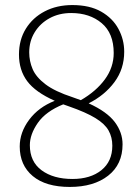

<svg xmlns="http://www.w3.org/2000/svg" viewBox="-20 -729 550 759"><path d="M256 10Q161 10 109.5 -33Q58 -76 58 -150Q58 -205.5 95.2 -255.5Q132.5 -305.5 196.5 -330.5Q120 -364.5 87.5 -408.2Q55 -452 55 -513.5Q55 -571.5 82.2 -615.5Q109.5 -659.5 157 -684.2Q204.5 -709 266 -709Q334.5 -709 380 -683Q425.5 -657 448.2 -614.8Q471 -572.5 471 -524.5Q471 -456.5 432.5 -404.5Q394 -352.5 330.5 -320.5Q403 -287.5 433.8 -246.5Q464.5 -205.5 464.5 -158.5Q464.5 -79 407.5 -34.5Q350.5 10 256 10ZM267.5 -344.5Q284 -339 299.5 -333Q360 -368 394.8 -415.5Q429.5 -463 429.5 -519.5Q429.5 -597.5 382 -637.5Q334.5 -677.5 261.5 -677.5Q213.5 -677.5 176 -657Q138.5 -636.5 117 -601.2Q95.5 -566 95.5 -522Q95.5 -487.5 109 -455.8Q122.5 -424 159.8 -395.8Q197 -367.5 267.5 -344.5ZM98 -155Q98 -90 144.5 -55.8Q191 -21.5 266.5 -21.5Q337.5 -21.5 380.8 -56.2Q424 -91 424 -153Q424 -186.5 409.2 -213Q394.5 -239.5 357.2 -262.2Q320 -285 252.5 -308.5Q240.5 -312.5 230 -316.5Q161 -288.5 129.5 -243.2Q98 -198 98 -155Z"/></svg>

Font: Fraunces 9pt S100 Thin
Style: Regular
Weight: 100
Version: Version 1.000; ttfautohint (v1.8.3)